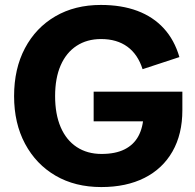

<svg xmlns="http://www.w3.org/2000/svg" viewBox="-20 -741 790 777"><path d="M390 16Q284 16 205 -30Q126 -76 81.5 -159Q37 -242 37 -352Q37 -463 81 -546Q125 -629 204 -675Q283 -721 388 -721Q472 -721 536 -697Q600 -673 643 -626Q686 -579 706 -510L557 -461Q538 -521 495.5 -552Q453 -583 389 -583Q332 -583 290 -555.5Q248 -528 225.5 -476.5Q203 -425 203 -352Q203 -279 225.5 -226.5Q248 -174 290.5 -146Q333 -118 391 -118Q447 -118 484 -136.5Q521 -155 540 -190Q559 -225 561 -275L601 -250H359V-370H718V-295Q718 -198 678 -128Q638 -58 564.5 -21Q491 16 390 16Z"/></svg>

Font: TikTok Sans 24pt
Style: Bold
Weight: 700
Version: Version 4.000